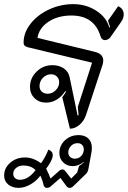

<svg xmlns="http://www.w3.org/2000/svg" viewBox="-38 -613 618 928"><path d="M263 -143Q278 -162 281 -172L278 -173Q261 -147 237 -132Q213 -117 185 -117Q151 -117 129 -138.5Q107 -160 107 -193Q107 -236 139 -267Q171 -298 215 -298Q247 -298 269.5 -283Q292 -268 298 -242L337 -55L342 -56L338 -96L407 -310L95 -385Q85 -388 80.5 -393Q76 -398 76 -407Q76 -455 109.5 -498Q143 -541 198.5 -567Q254 -593 316 -593Q378 -593 427.5 -561Q477 -529 490 -480L494 -482L484 -513L533 -583Q560 -571 560 -543Q560 -526 548 -508L499 -438Q494 -429 485.5 -424Q477 -419 469 -419Q462 -419 456 -424Q450 -429 448 -437Q418 -538 307 -538Q242 -538 196.5 -508Q151 -478 143 -430L422 -362Q461 -352 461 -320Q461 -309 457 -298L377 -55Q367 -27 345.5 -9Q324 9 300 9ZM248 -215Q248 -232 237 -243Q226 -254 209 -254Q186 -254 169.5 -237Q153 -220 153 -197Q153 -180 164 -170Q175 -160 193 -160Q215 -160 231.5 -177Q248 -194 248 -215ZM-18 236Q-18 199 11.5 173.5Q41 148 83 148Q122 148 160 176Q180 150 196 110Q217 118 217 137Q217 148 211 160Q201 182 185 202Q201 234 206 250L249 212Q255 206 264 206Q271 206 276 212L306 250L335 221L344 189Q352 185 367 172L366 170Q340 190 314 190Q286 190 267.5 172Q249 154 249 127Q249 90 276 65Q303 40 342 40Q372 40 389 56.5Q406 73 406 102Q406 112 405 118L390 200Q387 220 375 230L314 289Q307 295 299 295Q291 295 285 289L254 247L207 288Q200 295 188 295Q178 295 173 283Q168 259 157 236Q138 262 109 278.5Q80 295 52 295Q21 295 1.5 278.5Q-18 262 -18 236ZM367 109Q367 96 359 87.5Q351 79 337 79Q318 79 305 92.5Q292 106 292 124Q292 137 301 145.5Q310 154 324 154Q342 154 354.5 141Q367 128 367 109ZM134 209Q121 197 107 192Q93 187 75 187Q54 187 40 198.5Q26 210 26 227Q26 240 35 248Q44 256 58 256Q99 256 134 209Z"/></svg>

Font: K2D ExtraLight
Style: Italic
Weight: 275
Italic angle: -10°
Designer: Katatrad Aksorn Co.,Ltd.
Foundry: Cadson Demak Co.,Ltd.
Version: Version 1.000; ttfautohint (v1.6)